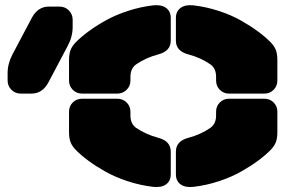

<svg xmlns="http://www.w3.org/2000/svg" viewBox="-20 -726 1115 751"><path d="M490.2 -425.8V-411.1Q490.2 -389.6 475.3 -374.8Q460.4 -359.9 439 -359.9H300.8Q279.3 -359.9 264.6 -374.8Q250 -389.6 250 -411.1V-491.2Q250 -514.6 255.9 -530Q261.7 -545.4 275.9 -560.1Q296.4 -581.1 325 -602.3Q353.5 -623.5 392.1 -645.3Q430.7 -667 479.7 -683.1Q528.8 -699.2 579.1 -705.1Q611.8 -708.5 629.9 -694.8Q647.9 -681.2 647.9 -655.8V-566.9Q647.9 -525.9 599.1 -513.2Q549.8 -500 512.2 -474.1Q490.2 -458 490.2 -425.8ZM825.2 -411.1V-425.8Q825.2 -458 803.2 -474.1Q765.1 -500.5 716.8 -513.2Q668 -525.9 668 -566.9V-655.8Q668 -681.2 686 -694.8Q704.1 -708.5 736.8 -705.1Q787.1 -699.2 836.2 -683.1Q885.3 -667 923.3 -645.3Q961.4 -623.5 990 -602.3Q1018.6 -581.1 1039.1 -560.1Q1053.2 -545.4 1059.1 -530Q1064.9 -514.6 1064.9 -491.2V-411.1Q1064.9 -389.6 1050.3 -374.8Q1035.6 -359.9 1014.2 -359.9H876Q854.5 -359.9 839.8 -374.8Q825.2 -389.6 825.2 -411.1ZM170.9 -700.2H212.9Q234.4 -700.2 249.3 -685.3Q264.2 -670.4 264.2 -648.9V-620.1Q264.2 -583 245.1 -546.9L168.9 -402.8Q145.5 -359.9 103 -359.9H61Q39.6 -359.9 24.7 -374.8Q9.8 -389.6 9.8 -411.1V-439.9Q9.8 -477.1 28.8 -513.2L105 -657.2Q128.4 -700.2 170.9 -700.2ZM490.2 -289.1V-273.9Q490.2 -242.2 512.2 -226.1Q549.8 -200.2 599.1 -187Q647.9 -174.3 647.9 -132.8V-43.9Q647.9 -18.6 629.9 -5.1Q611.8 8.3 579.1 4.9Q528.8 -1 479.7 -17.1Q430.7 -33.2 392.1 -54.9Q353.5 -76.7 325 -97.9Q296.4 -119.1 275.9 -140.1Q261.7 -154.8 255.9 -170.2Q250 -185.5 250 -209V-289.1Q250 -310.5 264.6 -325.2Q279.3 -339.8 300.8 -339.8H439Q460.4 -339.8 475.3 -325.2Q490.2 -310.5 490.2 -289.1ZM825.2 -273.9V-289.1Q825.2 -310.5 839.8 -325.2Q854.5 -339.8 876 -339.8H1014.2Q1035.6 -339.8 1050.3 -325.2Q1064.9 -310.5 1064.9 -289.1V-209Q1064.9 -185.5 1059.1 -170.2Q1053.2 -154.8 1039.1 -140.1Q1018.6 -119.1 990 -97.9Q961.4 -76.7 923.1 -54.9Q884.8 -33.2 835.9 -17.1Q787.1 -1 736.8 4.9Q704.1 8.3 686 -5.1Q668 -18.6 668 -43.9V-132.8Q668 -174.3 716.8 -187Q765.1 -199.7 803.2 -226.1Q825.2 -242.2 825.2 -273.9Z"/></svg>

Font: Nastup Soft
Style: Regular
Weight: 400
Designer: Maksym Kobuzan
Foundry: Zakznak
Version: Version 1.020;hotconv 1.0.109;makeotfexe 2.5.65596